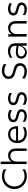

<svg xmlns="http://www.w3.org/2000/svg" viewBox="2330 -3112 789 5488"><g transform="rotate(-90 2724.0 -367.5)"><path d="M431 6C504 6 572 -12 629 -49V-120C573 -82 508 -60 435 -60C265 -60 138 -182 138 -350C138 -518 265 -640 435 -640C508 -640 573 -618 629 -580V-651C574 -686 506 -706 431 -706C221 -706 64 -554 64 -350C64 -146 221 6 431 6Z M779 0H850V-276C850 -396 915 -466 1015 -466C1101 -466 1154 -409 1154 -298V0H1225V-305C1225 -455 1144 -530 1028 -530C950 -530 886 -496 850 -436V-742H779Z M1654 5C1716 5 1777 -11 1833 -41V-110C1776 -77 1715 -61 1658 -61C1545 -61 1454 -123 1447 -245H1858C1859 -259 1860 -272 1860 -285C1860 -431 1778 -530 1627 -530C1477 -530 1378 -428 1378 -266C1378 -87 1506 5 1654 5ZM1792 -302H1448C1456 -407 1528 -468 1628 -468C1726 -468 1791 -411 1792 -302Z M2149 6C2280 6 2346 -62 2346 -143C2346 -338 2044 -255 2044 -383C2044 -429 2085 -465 2169 -465C2221 -465 2278 -447 2323 -420V-490C2287 -514 2228 -532 2170 -532C2039 -532 1975 -464 1975 -382C1975 -185 2276 -274 2276 -139C2276 -95 2237 -61 2150 -61C2094 -61 2033 -80 1987 -111V-41C2028 -12 2089 6 2149 6Z M2637 6C2768 6 2834 -62 2834 -143C2834 -338 2532 -255 2532 -383C2532 -429 2573 -465 2657 -465C2709 -465 2766 -447 2811 -420V-490C2775 -514 2716 -532 2658 -532C2527 -532 2463 -464 2463 -382C2463 -185 2764 -274 2764 -139C2764 -95 2725 -61 2638 -61C2582 -61 2521 -80 2475 -111V-41C2516 -12 2577 6 2637 6Z M3425 7C3585 7 3664 -82 3664 -186C3664 -445 3284 -324 3284 -516C3284 -584 3336 -638 3446 -638C3510 -638 3580 -614 3636 -580V-654C3585 -687 3514 -707 3448 -707C3289 -707 3211 -618 3211 -514C3211 -254 3590 -375 3590 -182C3590 -115 3538 -62 3426 -62C3352 -62 3281 -90 3226 -129V-53C3277 -16 3352 7 3425 7Z M4164 0H4231V-322C4231 -474 4128 -534 4009 -534C3943 -534 3873 -512 3817 -475V-411C3871 -448 3939 -469 3999 -469C4090 -469 4160 -430 4160 -323V-285L4071 -301C4039 -306 4010 -309 3984 -309C3847 -309 3792 -239 3792 -153C3792 -65 3864 5 3967 5C4047 5 4124 -45 4164 -160ZM3858 -152C3858 -214 3901 -254 3992 -254C4014 -254 4037 -252 4064 -247L4160 -229C4134 -103 4057 -48 3983 -48C3915 -48 3858 -91 3858 -152Z M4671 -530C4590 -530 4525 -493 4491 -430V-526H4423V0H4494V-276C4494 -395 4557 -466 4657 -466C4743 -466 4796 -408 4796 -298V0H4867V-305C4867 -455 4786 -530 4671 -530Z M5200 6C5331 6 5397 -62 5397 -143C5397 -338 5095 -255 5095 -383C5095 -429 5136 -465 5220 -465C5272 -465 5329 -447 5374 -420V-490C5338 -514 5279 -532 5221 -532C5090 -532 5026 -464 5026 -382C5026 -185 5327 -274 5327 -139C5327 -95 5288 -61 5201 -61C5145 -61 5084 -80 5038 -111V-41C5079 -12 5140 6 5200 6Z"/></g></svg>

Font: Chess Sans
Style: Regular
Weight: 400
Designer: Wolf Bōese
Foundry: Wolf Bōese
Version: Version 7.223;Glyphs 3.3 (3306)